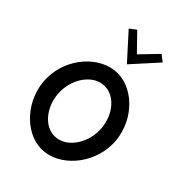

<svg xmlns="http://www.w3.org/2000/svg" viewBox="-279 -1129 1263 1263"><g transform="rotate(45 352.0 -498.0)"><path d="M191 -964 349 -789 507 -964 462 -999 349 -882 236 -998ZM165 -352C165 -474 245 -585 347 -585C449 -585 529 -474 529 -352C529 -230 449 -118 347 -118C245 -118 165 -230 165 -352ZM40 -352C40 -163 188 3 347 3C506 3 654 -163 654 -352C654 -541 506 -705 347 -705C188 -705 40 -541 40 -352Z"/></g></svg>

Font: Bluebird
Style: LiNrw
Weight: 300
Designer: Jasper
Foundry: Cannot Into Space Fonts
Version: Version 0.98